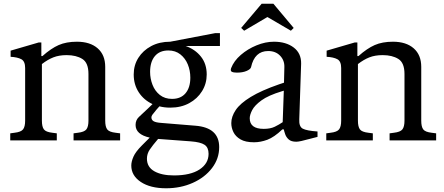

<svg xmlns="http://www.w3.org/2000/svg" viewBox="-20 -754 2385 1031"><path d="M35 0V-38L57 -41Q93 -45 104 -59.5Q115 -74 115 -106V-389Q115 -425 94.5 -436Q74 -447 37 -449V-482L188 -526H202V-453H208Q254 -494 295 -512Q336 -530 393 -530Q464 -530 504.5 -494.5Q545 -459 545 -395V-106Q545 -74 555.5 -59.5Q566 -45 602 -41L625 -38V0H375V-38L397 -41Q433 -45 444 -59.5Q455 -74 455 -106V-357Q455 -417 422 -437.5Q389 -458 338 -458Q297 -458 266.5 -446Q236 -434 205 -410V-106Q205 -74 215.5 -59.5Q226 -45 262 -41L285 -38V0Z M894 -176Q863 -176 836 -183L820 -165Q803 -145 798 -137.5Q793 -130 793 -124Q793 -110 805 -103Q817 -96 846 -94L1029 -79Q1157 -69 1157 36Q1157 98 1118.5 148.5Q1080 199 1015 228Q950 257 872 257Q787 257 736 223Q685 189 685 135Q685 114 696.5 87.5Q708 61 742 27L784 -15Q708 -32 708 -83Q708 -109 726 -126Q744 -143 772 -169L799 -195Q752 -217 725 -258.5Q698 -300 698 -354Q698 -404 723 -443.5Q748 -483 792 -506.5Q836 -530 894 -530L1135 -576H1161V-507H977Q1028 -489 1059 -450Q1090 -411 1090 -354Q1090 -305 1065 -264.5Q1040 -224 996 -200Q952 -176 894 -176ZM904 -223Q951 -223 976.5 -253.5Q1002 -284 1002 -337Q1002 -375 988.5 -408Q975 -441 948.5 -462Q922 -483 884 -483Q837 -483 811.5 -452.5Q786 -422 786 -368Q786 -332 799 -298.5Q812 -265 838.5 -244Q865 -223 904 -223ZM769 98Q769 143 808.5 165.5Q848 188 914 188Q1003 188 1051.5 156Q1100 124 1100 72Q1100 38 1078.5 23.5Q1057 9 1004 5L829 -8Q799 27 784 49.5Q769 72 769 98Z M1344 10Q1298 10 1271.5 -5.5Q1245 -21 1233.5 -44.5Q1222 -68 1222 -93Q1222 -128 1246 -163.5Q1270 -199 1326.5 -233.5Q1383 -268 1478 -301L1505 -310L1507 -394Q1508 -430 1484 -455Q1460 -480 1420 -480Q1347 -480 1328 -393Q1325 -382 1304 -373Q1283 -364 1252 -364Q1234 -364 1225 -368.5Q1216 -373 1221 -388Q1236 -427 1273 -459Q1310 -491 1357.5 -510.5Q1405 -530 1451 -530Q1516 -530 1557 -499Q1598 -468 1597 -412L1587 -113Q1585 -74 1606 -63Q1627 -52 1685 -48V-19L1650 -10Q1617 -1 1599 3Q1581 7 1571 7Q1544 7 1530.5 -5Q1517 -17 1511.5 -33Q1506 -49 1504 -59H1496Q1452 -17 1415.5 -3.5Q1379 10 1344 10ZM1396 -62Q1432 -62 1455.5 -73.5Q1479 -85 1498 -98L1504 -267L1494 -264Q1421 -242 1384 -215Q1347 -188 1334 -162.5Q1321 -137 1321 -119Q1321 -62 1396 -62ZM1291 -589 1275 -604 1385 -734H1448L1557 -604L1542 -589L1417 -662H1415Z M1732 0V-38L1754 -41Q1790 -45 1801 -59.5Q1812 -74 1812 -106V-389Q1812 -425 1791.5 -436Q1771 -447 1734 -449V-482L1885 -526H1899V-453H1905Q1951 -494 1992 -512Q2033 -530 2090 -530Q2161 -530 2201.5 -494.5Q2242 -459 2242 -395V-106Q2242 -74 2252.5 -59.5Q2263 -45 2299 -41L2322 -38V0H2072V-38L2094 -41Q2130 -45 2141 -59.5Q2152 -74 2152 -106V-357Q2152 -417 2119 -437.5Q2086 -458 2035 -458Q1994 -458 1963.5 -446Q1933 -434 1902 -410V-106Q1902 -74 1912.5 -59.5Q1923 -45 1959 -41L1982 -38V0Z"/></svg>

Font: Hedvig Letters Serif 14pt
Style: Regular
Weight: 400
Designer: Alexander Örn & Tor Weibull
Foundry: Kanon Foundry
Version: Version 1.000; ttfautohint (v1.8.4.7-5d5b)